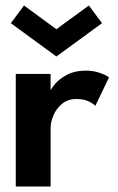

<svg xmlns="http://www.w3.org/2000/svg" viewBox="-20 -680 431 700"><path d="M164.5 0H37.5V-410.5H164.5V-344H162Q165.5 -356 181.2 -374.5Q197 -393 225 -407.8Q253 -422.5 292.5 -422.5Q321 -422.5 344.2 -414.2Q367.5 -406 377.5 -398L327.5 -294Q321 -302 303.2 -310.5Q285.5 -319 259 -319Q227.5 -319 206.5 -301.8Q185.5 -284.5 175 -259.8Q164.5 -235 164.5 -213.5ZM185.5 -474 19.5 -595.5 67.5 -660 185.5 -573.5 304 -660 352 -595.5Z"/></svg>

Font: League Spartan Thin SemiBold
Style: Regular
Weight: 600
Version: Version 2.002